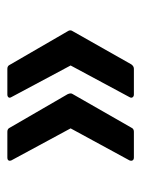

<svg xmlns="http://www.w3.org/2000/svg" viewBox="49 -524 384 522"><g transform="rotate(-90 241.0 -263.0)"><path d="M245 -91Q240 -91 237.5 -94.5Q235 -98 238 -103L324 -263L238 -424Q235 -429 237.5 -432Q240 -435 245 -435H315Q323 -435 326 -428L417 -271Q422 -264 417 -257L327 -98Q322 -91 315 -91ZM74 -91Q68 -91 66 -94.5Q64 -98 66 -103L153 -263L66 -424Q64 -429 66 -432Q68 -435 74 -435H144Q152 -435 155 -428L246 -271Q250 -262 246 -257L155 -98Q152 -91 144 -91Z"/></g></svg>

Font: Sofia Sans Semi Condensed Medium
Style: Regular
Weight: 500
Designer: Botio Nikoltchev, Ani Petrova
Foundry: lettersoup
Version: Version 4.100